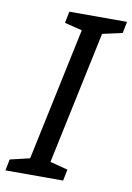

<svg xmlns="http://www.w3.org/2000/svg" viewBox="-102 -767 565 819"><g transform="rotate(10 180.5 -357.0)"><path d="M-20 0 -10 -49 75 -69 197 -645 121 -664 131 -714H381L371 -664L285 -645L163 -69L240 -49L230 0Z"/></g></svg>

Font: Manna Sans
Style: Italic
Weight: 400
Italic angle: -12°
Designer: Monotype Design Team
Foundry: Monotype Imaging Inc.
Version: Version 2.001.1; ttfautohint (v1.8.2)